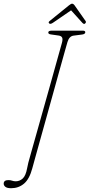

<svg xmlns="http://www.w3.org/2000/svg" viewBox="-84 -866 485 1040"><path d="M281.5 -638.5Q279 -630.5 268 -591.2Q257 -552 240.5 -492.8Q224 -433.5 204.8 -364Q185.5 -294.5 166.2 -225.2Q147 -156 130.5 -97.2Q114 -38.5 103.5 0Q93 38.5 91 45.5Q75.5 104 46 128.8Q16.5 153.5 -23.5 153.5Q-45.5 153.5 -54.8 146Q-64 138.5 -64 129Q-64 109.5 -38.5 109.5Q-27 109.5 -18.2 112.8Q-9.5 116 1 116Q22.5 116 39 101Q55.5 86 63 45Q66 27.5 69.5 14.8Q73 2 76 -8.5Q78.5 -18.5 89 -55.2Q99.5 -92 114.8 -146.5Q130 -201 147.8 -263.8Q165.5 -326.5 183 -388.8Q200.5 -451 215.2 -504.2Q230 -557.5 239.8 -592.2Q249.5 -627 251.5 -634Q257 -654.5 252.2 -663Q247.5 -671.5 233.5 -673.5L191.5 -679.5Q177 -681.5 177.5 -690.5Q178 -700 197 -700H364.5Q378 -700 378 -691Q377 -681 361 -679L314.5 -673Q291 -670 281.5 -638.5ZM375.5 -737.5Q370 -734 362 -742.5L301 -810L202.5 -742.5Q188.5 -733 182 -739.5Q176.5 -745 184 -751.5L289.5 -837Q301 -846 306 -846Q313.5 -846 320 -837L380 -751.5Q382.5 -748 380.8 -744Q379 -740 375.5 -737.5Z"/></svg>

Font: Fraunces144ptSuperSoftThinItalic
Style: Italic
Weight: 100
Italic angle: -16°
Version: Version 1.000;[0bf87f6ff]